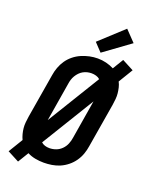

<svg xmlns="http://www.w3.org/2000/svg" viewBox="-187 -1089 974 1243"><g transform="rotate(20 300.0 -467.0)"><path d="M97 58 17 16 77 -83Q69 -100 64 -119Q59 -138 57 -157.5Q55 -177 57 -197.5Q59 -218 62 -238L113 -543Q117 -570 127 -597.5Q137 -625 153.5 -649Q170 -673 193.5 -692Q217 -711 244 -722.5Q271 -734 298.5 -740Q326 -746 355 -746Q385 -746 413.5 -739Q442 -732 467 -719L512 -793L592 -751L532 -652Q541 -635 545.5 -616Q550 -597 552 -577.5Q554 -558 552 -537.5Q550 -517 547 -497L496 -192Q492 -165 482.5 -138Q473 -111 456 -86.5Q439 -62 415.5 -43Q392 -24 365.5 -12.5Q339 -1 310.5 3.5Q282 8 255 8Q225 8 196 2.5Q167 -3 142 -16ZM186 -260 408 -623Q397 -633 381.5 -637.5Q366 -642 350 -642Q335 -642 320.5 -638.5Q306 -635 292.5 -627.5Q279 -620 268 -608.5Q257 -597 249 -583.5Q241 -570 236.5 -555.5Q232 -541 230 -526ZM257 -93Q280 -93 302 -101Q324 -109 341 -126Q358 -143 367 -165Q376 -187 379 -209L423 -475L201 -112Q212 -102 226.5 -97.5Q241 -93 257 -93ZM358 -787 305 -843 467 -992 538 -918Z"/></g></svg>

Font: Iosevka Etoile Oblique
Style: Bold
Weight: 700
Italic angle: -9°
Designer: Belleve Invis
Foundry: Belleve Invis
Version: Version 15.5.2; ttfautohint (v1.8.4)